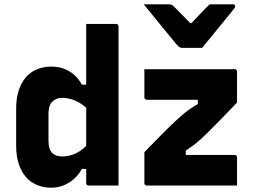

<svg xmlns="http://www.w3.org/2000/svg" viewBox="-20 -861 1190 891"><path d="M218 -552Q252 -552 278.5 -541.5Q305 -531 325.5 -512.5Q346 -494 360 -468H395V-345Q377 -366 356 -379.5Q335 -393 312.5 -400Q290 -407 269 -407Q254 -407 242 -402Q230 -397 221.5 -388Q213 -379 209 -365Q205 -351 205 -333V-209Q205 -188 209.5 -173.5Q214 -159 222 -151Q230 -143 242 -139Q254 -135 269 -135Q290 -135 311.5 -141.5Q333 -148 354.5 -162.5Q376 -177 395 -201V-77H360Q345 -50 323 -30.5Q301 -11 274.5 -0.5Q248 10 218 10Q181 10 150.5 -3Q120 -16 99 -41Q78 -66 66.5 -102Q55 -138 55 -184V-358Q55 -404 66.5 -440Q78 -476 99 -501Q120 -526 150.5 -539Q181 -552 218 -552ZM519 -750Q523 -750 525 -748.5Q527 -747 528.5 -745Q530 -743 530 -739Q530 -666 530 -592Q530 -518 530 -444Q530 -370 530 -296.5Q530 -223 530 -149Q530 -112 530 -75Q530 -38 530 0Q513 0 495.5 0Q478 0 460.5 0Q443 0 425.5 0Q408 0 391 0Q388 0 385.5 -1.5Q383 -3 381.5 -5Q380 -7 380 -11Q380 -91 380 -171Q380 -251 380 -330.5Q380 -410 380 -490Q380 -570 380 -650Q380 -675 380 -700Q380 -725 380 -750Q397 -750 414.5 -750Q432 -750 449.5 -750Q467 -750 484.5 -750Q502 -750 519 -750ZM650 -540H1069Q1073 -540 1075 -538.5Q1077 -537 1078.5 -535Q1080 -533 1080 -529V-385Q1049 -353 1024.5 -327.5Q1000 -302 980 -282Q960 -262 944.5 -246.5Q929 -231 916 -219Q893 -198 876 -185.5Q859 -173 842 -162V-142H1069Q1074 -142 1077 -139Q1080 -136 1080 -131Q1080 -98 1080 -65.5Q1080 -33 1080 0H661Q658 0 655.5 -1.5Q653 -3 651.5 -5Q650 -7 650 -11V-155Q694 -200 727 -233.5Q760 -267 786.5 -292Q813 -317 836 -336Q851 -348 866.5 -358.5Q882 -369 898 -378V-398H661Q658 -398 655.5 -399.5Q653 -401 651.5 -403.5Q650 -406 650 -409Q650 -442 650 -474.5Q650 -507 650 -540ZM918 -639Q903 -639 887 -639Q871 -639 855.5 -639Q840 -639 824 -639Q817 -639 811.5 -643Q806 -647 794 -661Q787 -670 770 -690.5Q753 -711 731 -738Q709 -765 687 -792Q665 -819 647 -841Q666 -841 685 -841Q704 -841 722.5 -841Q741 -841 759 -841Q770 -841 775.5 -839Q781 -837 788 -830Q798 -820 820.5 -797Q843 -774 883 -733L831 -754H897L847 -731Q885 -771 909 -796.5Q933 -822 953 -841H1060Q1064 -841 1066.5 -840Q1069 -839 1070 -837Q1071 -835 1071 -832Q1071 -828 1068 -823.5Q1065 -819 1053 -804Q1042 -791 1023.5 -768Q1005 -745 984.5 -720Q964 -695 946 -673Q928 -651 918 -639Z"/></svg>

Font: Recursive ExtraBold
Style: Regular
Weight: 800
Version: Version 1.085